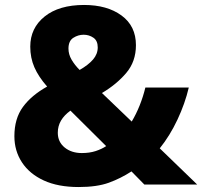

<svg xmlns="http://www.w3.org/2000/svg" viewBox="-20 -744 815 774"><path d="M319 -724Q412 -724 470 -681.5Q528 -639 528 -562Q528 -496 489 -450Q450 -404 391 -369L511 -254Q529 -284 543 -319Q557 -354 566 -391H741Q726 -327 695.5 -262Q665 -197 624 -146L775 0H562L510 -53Q467 -25 419 -7.5Q371 10 297 10Q214 10 156.5 -16.5Q99 -43 68.5 -89.5Q38 -136 38 -195Q38 -266 72.5 -313Q107 -360 170 -395Q135 -435 118.5 -473Q102 -511 102 -556Q102 -631 160 -677.5Q218 -724 319 -724ZM317 -604Q295 -604 275.5 -591.5Q256 -579 256 -548Q256 -525 268.5 -503.5Q281 -482 301 -462Q336 -482 355 -504Q374 -526 374 -553Q374 -580 356.5 -592Q339 -604 317 -604ZM264 -298Q239 -280 226 -258Q213 -236 213 -209Q213 -172 240.5 -149.5Q268 -127 310 -127Q341 -127 365.5 -135Q390 -143 408 -155Z"/></svg>

Font: Noto Sans Gujarati ExtraBold
Style: Regular
Weight: 800
Designer: Jelle Bosma - Monotype Design Team, Universal Thirst
Foundry: Monotype Imaging Inc.
Version: Version 2.106; ttfautohint (v1.8.4.7-5d5b)